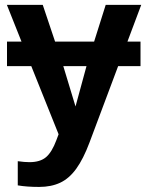

<svg xmlns="http://www.w3.org/2000/svg" viewBox="-20 -548 596 776"><path d="M341.8 27.8Q316.9 94.2 288.3 133.8Q259.8 173.3 223.4 190.4Q187 207.5 138.2 207.5Q87.9 207.5 51.8 201.2V103.5Q79.1 107.4 99.1 107.4Q142.1 107.4 166 87.2Q189.9 66.9 208 18.1L216.8 -5.4L106.4 -280.8H8.3V-379.9H66.9L7.8 -528.3H152.8L202.6 -379.9H360.4L407.2 -528.3H550.8L495.1 -379.9H547.9V-280.8H457.5ZM235.8 -280.8 285.2 -117.7 329.6 -280.8Z"/></svg>

Font: Arimo
Style: Bold
Weight: 700
Designer: Steve Matteson
Foundry: Monotype Imaging Inc.
Version: Version 1.33